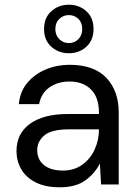

<svg xmlns="http://www.w3.org/2000/svg" viewBox="-20 -783 581 815"><path d="M234 12Q172 12 131 -9Q90 -30 70 -65Q50 -100 50 -141Q50 -217 108 -258Q166 -299 266 -299H400V-305Q400 -370 366 -403.5Q332 -437 275 -437Q226 -437 190.5 -412.5Q155 -388 146 -341H60Q65 -395 96.5 -432Q128 -469 175 -488.5Q222 -508 275 -508Q379 -508 431.5 -452.5Q484 -397 484 -305V0H409L404 -89Q383 -47 342.5 -17.5Q302 12 234 12ZM247 -59Q295 -59 329.5 -84Q364 -109 382 -149Q400 -189 400 -233V-234H273Q199 -234 168.5 -208.5Q138 -183 138 -145Q138 -106 166.5 -82.5Q195 -59 247 -59ZM272 -557Q229 -557 198 -584.5Q167 -612 167 -660Q167 -708 198 -735.5Q229 -763 272 -763Q316 -763 346.5 -735.5Q377 -708 377 -660Q377 -612 346.5 -584.5Q316 -557 272 -557ZM272 -600Q296 -600 312.5 -616.5Q329 -633 329 -660Q329 -687 312.5 -703Q296 -719 272 -719Q249 -719 232 -703Q215 -687 215 -660Q215 -633 232 -616.5Q249 -600 272 -600Z"/></svg>

Font: DeepMind Sans
Style: Regular
Weight: 400
Designer: Jonny Pinhorn / Modifications: Colophon Foundry
Foundry: Colophon Foundry
Version: Version 1.002; ttfautohint (v1.8.2)